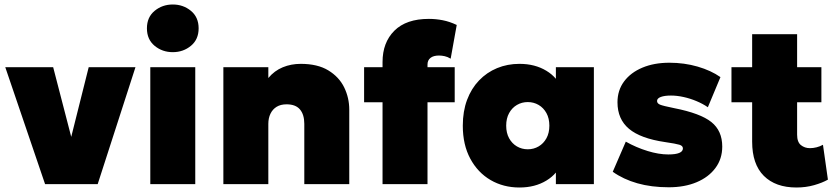

<svg xmlns="http://www.w3.org/2000/svg" viewBox="-20 -819 3727 854"><path d="M180.5 0 3.5 -520H216.5L306.5 -173H287.5L374.5 -520H582.5L414.5 0Z M648.5 0V-520H848.5V0ZM748.5 -587Q702 -587 667.8 -615.2Q633.5 -643.5 633.5 -693Q633.5 -742.5 667.8 -770.8Q702 -799 748.5 -799Q795 -799 829.2 -770.8Q863.5 -742.5 863.5 -693Q863.5 -643.5 829.2 -615.2Q795 -587 748.5 -587Z M973.5 0V-520H1173.5V-472Q1200.5 -504.5 1237.8 -519.8Q1275 -535 1317.5 -535Q1392.5 -535 1440.2 -506Q1488 -477 1510.8 -430.5Q1533.5 -384 1533.5 -331V0H1333.5V-268Q1333.5 -309.5 1314.2 -332.2Q1295 -355 1254.5 -355Q1228.5 -355 1210.5 -344Q1192.5 -333 1183 -313.2Q1173.5 -293.5 1173.5 -268V0Z M1681.5 0V-543Q1681.5 -630 1734.2 -682.5Q1787 -735 1887.5 -735Q1918.5 -735 1949.2 -729Q1980 -723 2011.5 -708L1984.5 -558Q1970.5 -566.5 1957.5 -569.2Q1944.5 -572 1932.5 -572Q1908 -572 1894.8 -561.5Q1881.5 -551 1881.5 -532V-520H2002.5V-364H1881.5V0ZM1599.5 -364V-520H1697.5V-364Z M2290.5 15Q2219 15 2162 -18.2Q2105 -51.5 2071.8 -113.2Q2038.5 -175 2038.5 -260Q2038.5 -324 2057.5 -374.8Q2076.5 -425.5 2110.8 -461.2Q2145 -497 2191 -516Q2237 -535 2290.5 -535Q2359.5 -535 2410.2 -504.2Q2461 -473.5 2479.5 -421L2452.5 -378V-520H2621.5V0H2452.5V-142L2479.5 -99Q2461 -46.5 2410.2 -15.8Q2359.5 15 2290.5 15ZM2327.5 -155Q2354 -155 2375.8 -167.8Q2397.5 -180.5 2410.5 -204Q2423.5 -227.5 2423.5 -260Q2423.5 -292.5 2410.5 -316Q2397.5 -339.5 2375.8 -352.2Q2354 -365 2327.5 -365Q2301 -365 2279.2 -352.2Q2257.5 -339.5 2244.5 -316Q2231.5 -292.5 2231.5 -260Q2231.5 -227.5 2244.5 -204Q2257.5 -180.5 2279.2 -167.8Q2301 -155 2327.5 -155Z M2954.5 14Q2877 14 2814.8 -3.8Q2752.5 -21.5 2705.5 -55L2763.5 -189Q2809.5 -163 2859.8 -147.5Q2910 -132 2952.5 -132Q2985 -132 3001.2 -138.8Q3017.5 -145.5 3017.5 -159Q3017.5 -170.5 3002 -175.2Q2986.5 -180 2938.5 -187Q2829 -203 2777.8 -246Q2726.5 -289 2726.5 -364Q2726.5 -417.5 2756 -457Q2785.5 -496.5 2837.5 -518.2Q2889.5 -540 2957.5 -540Q3023.5 -540 3083 -522.8Q3142.5 -505.5 3184.5 -476L3128.5 -342Q3106 -357.5 3078 -369.2Q3050 -381 3020.5 -387.5Q2991 -394 2964.5 -394Q2936 -394 2919.2 -387.8Q2902.5 -381.5 2902.5 -370Q2902.5 -359 2915.8 -353.5Q2929 -348 2978.5 -338Q3095.5 -315 3144 -276.2Q3192.5 -237.5 3192.5 -167Q3192.5 -112.5 3162.2 -71.8Q3132 -31 3078.5 -8.5Q3025 14 2954.5 14Z M3522.5 15Q3429.5 15 3377.5 -36.8Q3325.5 -88.5 3325.5 -189V-667H3525.5V-520H3633.5V-364H3525.5V-220Q3525.5 -187 3542.5 -173.5Q3559.5 -160 3582.5 -160Q3597 -160 3612 -163.8Q3627 -167.5 3640.5 -175L3662.5 -20Q3638 -6 3601.2 4.5Q3564.5 15 3522.5 15ZM3233.5 -364V-520H3341.5V-364Z"/></svg>

Font: Geologica Cursive Black
Style: Regular
Weight: 900
Designer: Sindre Bremnes, Frode Helland
Foundry: Monokrom Skriftforlag AS
Version: Version 1.010;gftools[0.9.28]